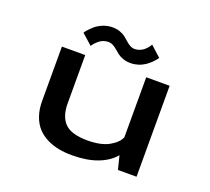

<svg xmlns="http://www.w3.org/2000/svg" viewBox="-119 -834 1087 994"><g transform="rotate(20 425.0 -337.0)"><path d="M490.5 -542Q467.5 -542 448.8 -548.5Q430 -555 417.8 -564.5Q405.5 -574 394.8 -583.5Q384 -593 371.8 -599.5Q359.5 -606 345.5 -606Q331 -606 317.8 -600.8Q304.5 -595.5 295.5 -588Q286.5 -580.5 279.5 -573Q272.5 -565.5 269 -560L266 -555L208 -606.5Q210.5 -612 219.8 -622.8Q229 -633.5 245.2 -648.2Q261.5 -663 287 -673.8Q312.5 -684.5 340 -684.5Q363.5 -684.5 382.2 -677.8Q401 -671 413.2 -661.2Q425.5 -651.5 436.2 -641.5Q447 -631.5 459.2 -624.8Q471.5 -618 485.5 -618Q500 -618 513.2 -623.5Q526.5 -629 535.2 -636.5Q544 -644 550.5 -651.8Q557 -659.5 560 -665L563 -670.5L621 -618L618 -614Q614.5 -609.5 612.2 -606.5Q610 -603.5 604.8 -597.8Q599.5 -592 594.8 -587.5Q590 -583 582.8 -576.8Q575.5 -570.5 568.5 -566Q561.5 -561.5 552.2 -556.8Q543 -552 533.8 -549Q524.5 -546 513.2 -544Q502 -542 490.5 -542ZM368.5 10Q329 10 294.8 3.5Q260.5 -3 229.2 -18.5Q198 -34 175.8 -58Q153.5 -82 140.5 -118.5Q127.5 -155 127.5 -201.5V-501H256V-235Q256 -162.5 292.2 -126Q328.5 -89.5 417 -89.5Q491.5 -89.5 535.5 -114.2Q579.5 -139 592 -170.5V-501H721V0H618.5L600 -74.5Q567 -34.5 508 -12.2Q449 10 368.5 10Z"/></g></svg>

Font: League Mono Wide Medium
Style: Regular
Weight: 500
Width: 8
Designer: Tyler Finck
Foundry: The League of Moveable Type / Tyler Finck
Version: Version 2.210